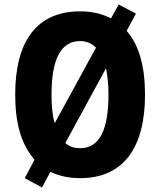

<svg xmlns="http://www.w3.org/2000/svg" viewBox="-20 -868 705 846"><path d="M619 -451C619 -574 593 -670 538 -732L579 -808L503 -848L469 -787C431 -807 386 -818 333 -818C142 -818 47 -686 47 -452C47 -331 70 -237 132 -164L89 -83L165 -42L202 -111C239 -93 283 -83 333 -83C524 -83 619 -217 619 -451ZM207 -451C207 -605 247 -687 333 -687C361 -687 384 -677 403 -658L221 -325C211 -359 207 -401 207 -451ZM458 -451C458 -297 419 -215 333 -215C307 -215 285 -222 268 -238L447 -567C454 -535 458 -496 458 -451Z"/></svg>

Font: Noto Sans Kannada UI Condensed ExtraBold
Style: Regular
Weight: 800
Width: 3
Designer: Jelle Bosma - Monotype Design Team
Foundry: Monotype Imaging Inc.
Version: Version 2.005